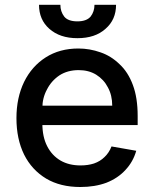

<svg xmlns="http://www.w3.org/2000/svg" viewBox="-20 -750 627 781"><path d="M306.6 10.7Q225.6 10.7 168 -23.4Q109.4 -58.6 78.1 -121.1Q46.9 -184.6 46.9 -269.5Q46.9 -352.5 78.1 -417Q109.4 -480.5 166 -516.6Q222.7 -552.7 298.8 -552.7Q344.7 -552.7 388.7 -537.1Q431.6 -522.5 465.8 -489.3Q501 -457 520.5 -404.3Q540 -352.5 540 -278.3Q540 -265.6 540 -241.2Q431.6 -241.2 106.4 -241.2Q106.4 -260.7 106.4 -320.3Q189.5 -320.3 436.5 -320.3Q436.5 -362.3 418.9 -394.5Q402.3 -426.8 371.1 -446.3Q340.8 -464.8 299.8 -464.8Q254.9 -464.8 221.7 -443.4Q188.5 -420.9 170.9 -385.7Q152.3 -351.6 152.3 -310.5Q152.3 -290 152.3 -248Q152.3 -193.4 171.9 -155.3Q191.4 -117.2 226.6 -96.7Q260.7 -77.1 307.6 -77.1Q337.9 -77.1 362.3 -85Q387.7 -93.8 405.3 -111.3Q423.8 -128.9 433.6 -154.3Q466.8 -148.4 534.2 -136.7Q521.5 -91.8 490.2 -58.6Q460 -25.4 413.1 -6.8Q366.2 10.7 306.6 10.7ZM364.3 -730.5Q386.7 -730.5 452.1 -730.5Q452.1 -669.9 409.2 -632.8Q367.2 -594.7 294.9 -594.7Q223.6 -594.7 180.7 -632.8Q138.7 -669.9 138.7 -730.5Q168 -730.5 225.6 -730.5Q225.6 -703.1 241.2 -682.6Q256.8 -663.1 294.9 -663.1Q332 -663.1 348.6 -682.6Q364.3 -703.1 364.3 -730.5Z"/></svg>

Font: DeepSea
Style: Medium
Weight: 500
Designer: Stem
Version: Version 3.019;git-0a5106e0b